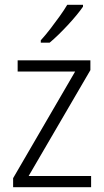

<svg xmlns="http://www.w3.org/2000/svg" viewBox="-20 -785 436 805"><path d="M362 0H35V-38L295 -485H54V-532H359V-491L100 -47H362ZM328 -757Q317 -741 300.5 -721Q284 -701 264.5 -680Q245 -659 225.5 -640Q206 -621 188 -606H151V-616Q171 -638 191 -664Q211 -690 230 -716.5Q249 -743 262 -765H328Z"/></svg>

Font: Noto Sans Thai SemiCondensed Light
Style: Regular
Weight: 300
Width: 4
Designer: Monotype Design Team
Foundry: Monotype Imaging Inc.
Version: Version 2.001